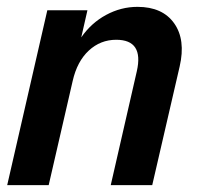

<svg xmlns="http://www.w3.org/2000/svg" viewBox="-20 -540 577 560"><path d="M1 0 118 -510H235L217 -431Q246 -473 289.5 -496.5Q333 -520 381 -520Q454 -520 488 -472Q522 -424 504 -346L424 0H303L379 -332Q400 -424 319 -424Q273 -424 239 -392.5Q205 -361 192 -304L122 0Z"/></svg>

Font: Instrument Sans SemiCondensed SemiBold Italic
Style: Regular
Weight: 600
Width: 4
Italic angle: -13°
Designer: Rodrigo Fuenzalida
Foundry: fragTYPE
Version: Version 1.000; ttfautohint (v1.8.4.7-5d5b);gftools[0.9.28]